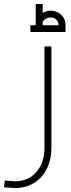

<svg xmlns="http://www.w3.org/2000/svg" viewBox="-80 -734 359 967"><path d="M-4 213Q-17 213 -31.5 211.5Q-46 210 -60 209L-56 175Q-42 176 -28.5 177.5Q-15 179 -4 179Q63 179 103.5 132Q144 85 144 8V-500H179V8Q179 69 156 115.5Q133 162 91.5 187.5Q50 213 -4 213ZM100 -607Q100 -629 110.5 -645.5Q121 -662 138.5 -671Q156 -680 175 -680Q195 -680 212 -671Q229 -662 239.5 -645.5Q250 -629 250 -607H215Q215 -624 203.5 -635Q192 -646 175 -646Q164 -646 153.5 -641Q143 -636 137 -627Q131 -618 131 -607ZM73 -573V-607H250V-573ZM100 -607V-714H135V-607Z"/></svg>

Font: Cairo Play ExtraLight
Style: Regular
Weight: 250
Version: Version 3.119